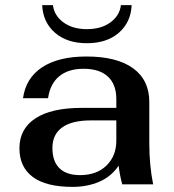

<svg xmlns="http://www.w3.org/2000/svg" viewBox="-20 -721 680 751"><path d="M56 -141Q56 -217 118.5 -258Q181 -299 299 -299H435V-333Q435 -391 402 -421.5Q369 -452 307 -452Q247 -452 211.5 -422.5Q176 -393 168 -337H70Q81 -416 145 -458Q209 -500 318 -500Q437 -500 500.5 -454Q564 -408 564 -322V-162Q564 -74 579 0H458Q448 -38 444 -73Q415 -30 368 -10Q321 10 264 10Q160 10 108 -29Q56 -68 56 -141ZM435 -171V-250H335Q261 -250 223 -222.5Q185 -195 185 -142Q185 -90 212.5 -63Q240 -36 293 -36Q358 -36 396.5 -73.5Q435 -111 435 -171ZM145 -701H187Q192 -660 228 -633.5Q264 -607 320 -607Q376 -607 412 -633.5Q448 -660 453 -701H495Q492 -634 445 -593Q398 -552 320 -552Q242 -552 195 -593Q148 -634 145 -701Z"/></svg>

Font: Fahkwang SemiBold
Style: Regular
Weight: 600
Designer: Suppakit Chalermlarp | Katatrad Co.,Ltd.
Foundry: Cadson Demak Co.,Ltd.
Version: Version 1.000; ttfautohint (v1.6)